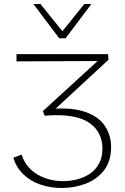

<svg xmlns="http://www.w3.org/2000/svg" viewBox="-20 -927 619 954"><path d="M287 7Q230 7 180.5 -10Q131 -27 96 -61Q61 -95 46 -143L87 -159Q102 -114 133 -85Q164 -56 205.5 -41.5Q247 -27 293 -27Q331 -27 366 -36.5Q401 -46 428.5 -65Q456 -84 472.5 -115Q489 -146 489 -189Q489 -226 474.5 -258Q460 -290 427.5 -314Q395 -338 340 -348.5Q285 -359 202 -352L193 -375L486 -643L501 -624L62 -622V-658H517L519 -630L227 -360L221 -385Q334 -395 402 -371.5Q470 -348 501 -301.5Q532 -255 532 -196Q532 -126 497 -81Q462 -36 406 -14.5Q350 7 287 7ZM274 -737 283 -763 399 -907H434L306 -737ZM274 -737 146 -907H181L298 -762L306 -737Z"/></svg>

Font: Ysabeau Office ExtraLight
Style: Regular
Weight: 250
Designer: Christian Thalmann (Catharsis Fonts)
Version: Version 2.001;gftools[0.9.30]; featfreeze: tnum,lnum,ss02